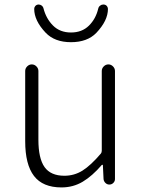

<svg xmlns="http://www.w3.org/2000/svg" viewBox="-20 -819 630 852"><path d="M252.9 12.7Q169.9 12.7 130.9 -38.1Q91.8 -88.9 91.8 -192.4V-503.9Q91.8 -515.6 100.6 -524.4Q109.4 -533.2 121.1 -533.2Q132.8 -533.2 141.6 -524.4Q150.4 -515.6 150.4 -503.9V-199.2Q150.4 -116.2 177.7 -77.6Q205.1 -39.1 265.6 -39.1Q309.6 -39.1 346.2 -62Q382.8 -85 427.7 -137.7Q431.6 -142.6 431.6 -150.4V-503.9Q431.6 -515.6 440.4 -524.4Q449.2 -533.2 460.9 -533.2Q472.7 -533.2 481.4 -524.4Q490.2 -515.6 490.2 -503.9V-24.4Q490.2 -14.6 482.9 -7.3Q475.6 0 465.3 0Q455.1 0 447.8 -7.3Q440.4 -14.6 439.5 -24.4L436.5 -86.9Q435.5 -87.9 434.1 -87.9Q432.6 -87.9 431.6 -86.9Q389.6 -38.1 347.2 -12.7Q304.7 12.7 252.9 12.7ZM294.9 -631.8Q222.7 -631.8 182.6 -673.8Q131.8 -727.5 131.8 -779.3Q131.8 -786.1 135.7 -791Q140.6 -797.9 149.4 -798.8Q150.4 -798.8 152.3 -798.8Q158.2 -798.8 164.1 -794.9Q170.9 -790 172.9 -782.2Q184.6 -736.3 215.3 -705.6Q246.1 -674.8 294.9 -674.8Q343.8 -674.8 374.5 -705.1Q405.3 -735.4 416 -781.2Q418 -790 425.8 -794.9Q430.7 -798.8 437.5 -798.8Q439.5 -798.8 441.4 -798.8Q450.2 -797.9 455.1 -791Q459 -785.2 459 -779.3Q459 -727.5 407.2 -672.9Q367.2 -631.8 294.9 -631.8Z"/></svg>

Font: irohamaru Light
Style: Regular
Weight: 200
Designer: [Source Han Sans]
Ryoko NISHIZUKA  (kana & ideographs); Paul D. Hunt (Latin, Greek & Cyrillic); Wenlong ZHANG  (bopomofo
Version: Version 1.01